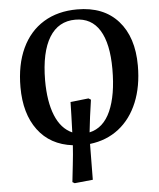

<svg xmlns="http://www.w3.org/2000/svg" viewBox="-61 -777 865 1047"><g transform="rotate(-5 371.0 -253.5)"><path d="M305 218 293 211Q297 173 303.5 116.5Q310 60 313 11Q190 -4 123 -94Q56 -184 56 -329Q56 -452 97.5 -541Q139 -630 216.5 -677.5Q294 -725 401 -725Q545 -725 624.5 -636Q704 -547 704 -391Q704 -277 668 -190Q632 -103 565.5 -51Q499 1 407 12Q407 52 406 106Q405 160 405 208ZM410 -51Q487 -68 525.5 -155Q564 -242 564 -384Q564 -524 519 -597Q474 -670 386 -670Q293 -670 243.5 -589.5Q194 -509 193 -355Q193 -238 224 -162Q255 -86 316 -59Q318 -101 319 -148Q320 -195 321 -225L420 -236L433 -228Q426 -183 420 -136Q414 -89 410 -51Z"/></g></svg>

Font: Literata 36pt SemiBold
Style: Italic
Weight: 600
Italic angle: -2°
Designer: Latin by Veronika Burian and Jose Scaglione. Greek by Irene Vlachou. Cyrillic by Vera Evstafieva
Foundry: TypeTogether
Version: Version 3.002